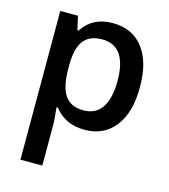

<svg xmlns="http://www.w3.org/2000/svg" viewBox="-116 -642 855 973"><g transform="rotate(15 311.5 -155.0)"><path d="M454.1 -272Q454.1 -456.1 325.2 -456.1Q259.8 -456.1 228.5 -416Q197.3 -376 196.8 -288.1V-271Q196.8 -171.9 228 -127.9Q258.8 -84 324.2 -84Q389.6 -84 421.9 -132.8Q454.1 -181.6 454.1 -272ZM196.8 -64H189.9Q196.8 4.4 196.8 19V240.2H82V-540H174.8Q178.7 -524.9 190.9 -467.8H196.8Q250 -549.8 354.5 -549.8Q459 -549.8 515.6 -476.6Q572.3 -403.3 571.8 -271Q572.3 -138.7 514.6 -64.5Q457 9.8 355.5 9.8Q253.9 9.8 196.8 -64Z"/></g></svg>

Font: OpenSans-Semibold
Style: Regular
Weight: 600
Foundry: Ascender Corporation
Version: Version 1.10